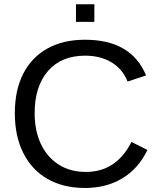

<svg xmlns="http://www.w3.org/2000/svg" viewBox="-20 -888 762 917"><path d="M390.6 -66.9Q535.2 -66.9 607.9 -210L684.1 -171.9Q641.6 -83 564.7 -36.6Q487.8 9.8 386.2 9.8Q281.7 9.8 206.5 -33.7Q131.3 -77.1 91.1 -157.5Q50.8 -237.8 50.8 -347.2Q50.8 -457 90.8 -535.6Q130.9 -614.3 206.1 -656.2Q281.2 -698.2 385.7 -698.2Q607.4 -698.2 677.7 -527.8L589.4 -498.5Q565.4 -558.6 512.5 -590.3Q459.5 -622.1 386.7 -622.1Q272.5 -622.1 209 -548.6Q145.5 -475.1 145.5 -347.2Q145.5 -263.2 175.5 -200Q205.6 -136.7 260.5 -101.8Q315.4 -66.9 390.6 -66.9ZM430.7 -867.7V-783.7H342.8V-867.7Z"/></svg>

Font: Arimo Nerd Font
Style: Regular
Weight: 400
Designer: Steve Matteson
Foundry: Monotype Imaging Inc.
Version: Version 1.33;Nerd Fonts 3.2.1